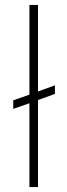

<svg xmlns="http://www.w3.org/2000/svg" viewBox="-20 -763 275 783"><path d="M100 0V-342L34 -319V-354L100 -377V-743H135V-390L204 -415V-380L135 -355V0Z"/></svg>

Font: Saira Thin Thin
Style: Regular
Weight: 250
Version: Version 1.101